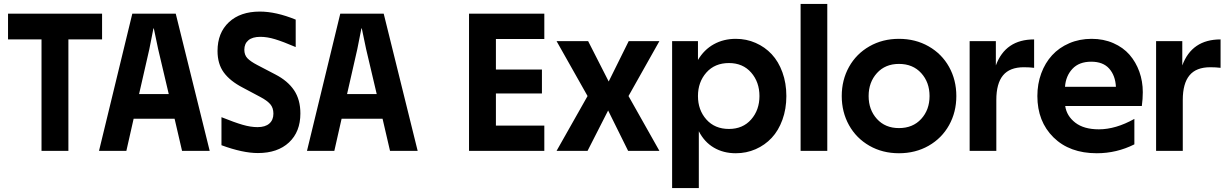

<svg xmlns="http://www.w3.org/2000/svg" viewBox="-20 -770 6255 980"><path d="M21 -700.2H501V-568.8H329.1V0H191.9V-568.8H21Z M485.4 0 655.3 -700.2H877L1050.3 0H909.2L871.1 -164.1H662.1L625 0ZM689.9 -290H841.3L787.1 -520L765.1 -625H763.2L742.2 -519Z M1218.3 -323.2Q1154.3 -356.4 1122.3 -400.1Q1090.3 -443.8 1090.3 -509.8Q1090.3 -602.5 1148.4 -656.7Q1206.5 -710.9 1306.2 -710.9Q1388.7 -710.9 1489.3 -669.9V-529.8Q1424.3 -557.6 1384 -569.8Q1343.8 -582 1309.1 -582Q1268.6 -582 1247.8 -564.5Q1227.1 -546.9 1227.1 -516.1Q1227.1 -489.3 1242.9 -472.7Q1258.8 -456.1 1293.5 -438L1385.3 -390.1Q1448.7 -357.4 1481 -309.3Q1513.2 -261.2 1513.2 -190.9Q1513.2 -97.2 1455.1 -43Q1397 11.2 1296.4 11.2Q1218.8 11.2 1110.4 -28.8V-171.9Q1177.2 -145 1218.3 -133.1Q1259.3 -121.1 1294.4 -121.1Q1334 -121.1 1354.7 -139.4Q1375.5 -157.7 1375.5 -189.9Q1375.5 -219.7 1359.4 -238.3Q1343.3 -256.8 1309.1 -274.9Z M1546.9 0 1716.8 -700.2H1938.5L2111.8 0H1970.7L1932.6 -164.1H1723.6L1686.5 0ZM1751.5 -290H1902.8L1848.6 -520L1826.7 -625H1824.7L1803.7 -519Z M2758.3 -700.2V-570.8H2511.2V-415H2746.1V-293H2511.2V-128.9H2758.3V0H2374V-700.2Z M2820.8 0 2979 -279.8 2820.8 -560.1H2981.9L3086.9 -354L3189 -560.1H3345.7L3188 -279.8L3345.7 0H3186L3084 -206.1L2979 0Z M3700.7 -111.8Q3771.5 -111.8 3814 -160.2Q3856.4 -208.5 3856.4 -279.8Q3856.4 -351.1 3814 -399.7Q3771.5 -448.2 3700.7 -448.2Q3628.4 -448.2 3585.4 -399.7Q3542.5 -351.1 3542.5 -279.8Q3542.5 -208.5 3585.4 -160.2Q3628.4 -111.8 3700.7 -111.8ZM3410.6 189.9V-560.1H3542.5V-463.9Q3573.7 -516.6 3623.5 -544.2Q3673.3 -571.8 3735.8 -571.8Q3789.6 -571.8 3836.9 -551Q3884.3 -530.3 3918.9 -493.2Q3953.6 -456.1 3973.6 -400.9Q3993.7 -345.7 3993.7 -279.8Q3993.7 -213.9 3973.6 -158.7Q3953.6 -103.5 3918.9 -66.4Q3884.3 -29.3 3836.9 -8.5Q3789.6 12.2 3735.8 12.2Q3672.4 12.2 3623.8 -16.4Q3575.2 -44.9 3546.9 -100.1V189.9Z M4066.4 0V-750H4202.6V0Z M4568.4 -571.8Q4652.8 -571.8 4720 -533.4Q4787.1 -495.1 4824.2 -428.5Q4861.3 -361.8 4861.3 -279.8Q4861.3 -197.8 4824.2 -131.1Q4787.1 -64.5 4720 -26.1Q4652.8 12.2 4568.4 12.2Q4484.4 12.2 4417.5 -26.1Q4350.6 -64.5 4313.5 -131.1Q4276.4 -197.8 4276.4 -279.8Q4276.4 -361.8 4313.5 -428.5Q4350.6 -495.1 4417.5 -533.4Q4484.4 -571.8 4568.4 -571.8ZM4568.4 -116.2Q4639.2 -116.2 4681.9 -162.8Q4724.6 -209.5 4724.6 -279.8Q4724.6 -350.1 4681.9 -397Q4639.2 -443.8 4568.4 -443.8Q4498.5 -443.8 4456.1 -397Q4413.6 -350.1 4413.6 -279.8Q4413.6 -209.5 4456.1 -162.8Q4498.5 -116.2 4568.4 -116.2Z M4929.2 -560.1H5063V-436Q5111.8 -568.8 5258.3 -568.8V-423.8Q5234.4 -426.8 5206.1 -426.8Q5133.8 -426.8 5099.6 -385.3Q5065.4 -343.8 5065.4 -259.8V0H4929.2Z M5578.1 12.2Q5439.5 12.2 5357.2 -68.8Q5274.9 -149.9 5274.9 -279.8Q5274.9 -341.8 5294.7 -395.5Q5314.5 -449.2 5350.1 -488Q5385.7 -526.9 5437.7 -549.3Q5489.7 -571.8 5551.8 -571.8Q5612.8 -571.8 5662.8 -549.8Q5712.9 -527.8 5745.4 -490.5Q5777.8 -453.1 5795.4 -404.1Q5813 -355 5813 -299.8Q5813 -265.6 5808.1 -229H5417Q5424.3 -178.2 5468.3 -144Q5512.2 -109.9 5588.9 -109.9Q5674.8 -109.9 5770 -163.1V-33.2Q5679.7 12.2 5578.1 12.2ZM5416 -327.1H5675.8Q5672.9 -384.3 5641.6 -419.7Q5610.4 -455.1 5549.8 -455.1Q5487.8 -455.1 5453.9 -418.7Q5419.9 -382.3 5416 -327.1Z M5880.9 -560.1H6014.6V-436Q6063.5 -568.8 6210 -568.8V-423.8Q6186 -426.8 6157.7 -426.8Q6085.4 -426.8 6051.3 -385.3Q6017.1 -343.8 6017.1 -259.8V0H5880.9Z"/></svg>

Font: TASA Explorer
Style: Bold
Weight: 700
Designer: Weizhong Zhang
Foundry: Local Remote
Version: Version 1.000;Glyphs 3.1.2 (3151)